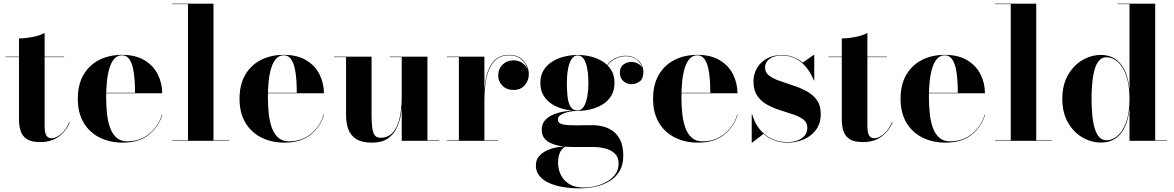

<svg xmlns="http://www.w3.org/2000/svg" viewBox="-20 -770 6423 1050"><path d="M200 7Q151.5 7 126.8 -9.2Q102 -25.5 93 -53.2Q84 -81 84 -116V-560Q118 -560 158 -567.8Q198 -575.5 224 -590V-83Q224 -45.5 233 -29.8Q242 -14 262 -14Q286.5 -14 314.2 -37.5Q342 -61 358.5 -102L361.5 -101.5Q343 -54 302 -23.5Q261 7 200 7ZM11 -457.5V-460H331V-457.5Z M651 10Q580.5 10 525 -17.8Q469.5 -45.5 437.5 -99Q405.5 -152.5 405.5 -230Q405.5 -307.5 436.8 -361Q468 -414.5 522.5 -442.2Q577 -470 647.5 -470Q722 -470 770.8 -440.2Q819.5 -410.5 843.2 -362.5Q867 -314.5 867 -260H472.5V-262.5H718.5Q718.5 -296 716.2 -331.5Q714 -367 707 -398Q700 -429 685.8 -448.2Q671.5 -467.5 647.5 -467.5Q622 -467.5 605 -448.2Q588 -429 578.2 -396.5Q568.5 -364 564.5 -323.5Q560.5 -283 560.5 -240Q560.5 -191.5 565.2 -147.8Q570 -104 582.5 -70.2Q595 -36.5 617.5 -16.8Q640 3 675 3Q746.5 3 796.8 -38.8Q847 -80.5 865.5 -143H868Q848.5 -78 795 -34Q741.5 10 651 10Z M1147.5 -750V-2.5H1233V0H922.5V-2.5H1008V-747.5H922.5V-750Z M1535.5 10Q1465 10 1409.5 -17.8Q1354 -45.5 1322 -99Q1290 -152.5 1290 -230Q1290 -307.5 1321.2 -361Q1352.5 -414.5 1407 -442.2Q1461.5 -470 1532 -470Q1606.5 -470 1655.2 -440.2Q1704 -410.5 1727.8 -362.5Q1751.5 -314.5 1751.5 -260H1357V-262.5H1603Q1603 -296 1600.8 -331.5Q1598.5 -367 1591.5 -398Q1584.5 -429 1570.2 -448.2Q1556 -467.5 1532 -467.5Q1506.5 -467.5 1489.5 -448.2Q1472.5 -429 1462.8 -396.5Q1453 -364 1449 -323.5Q1445 -283 1445 -240Q1445 -191.5 1449.8 -147.8Q1454.5 -104 1467 -70.2Q1479.5 -36.5 1502 -16.8Q1524.5 3 1559.5 3Q1631 3 1681.2 -38.8Q1731.5 -80.5 1750 -143H1752.5Q1733 -78 1679.5 -34Q1626 10 1535.5 10Z M2014.5 10Q1958.5 10 1927.8 -9.8Q1897 -29.5 1884.8 -63.5Q1872.5 -97.5 1872.5 -141V-457.5H1807V-460H2012V-142.5Q2012 -100.5 2015.5 -72.5Q2019 -44.5 2029.2 -30.5Q2039.5 -16.5 2060.5 -16.5Q2097.5 -16.5 2120.8 -38Q2144 -59.5 2156 -93.2Q2168 -127 2172.5 -165Q2177 -203 2177 -237L2180 -239.5Q2180 -202.5 2174.8 -159.5Q2169.5 -116.5 2153.2 -78Q2137 -39.5 2104 -14.8Q2071 10 2014.5 10ZM2177 0V-457.5H2112V-460H2317.5V-2.5H2382.5V0Z M2627 -220Q2627 -272 2633.2 -317Q2639.5 -362 2654.8 -396.5Q2670 -431 2696.8 -450.5Q2723.5 -470 2764 -470Q2798.5 -470 2822.5 -454.8Q2846.5 -439.5 2859.2 -415.2Q2872 -391 2872 -364Q2872 -329 2849.2 -303.5Q2826.5 -278 2789 -278Q2751 -278 2727.8 -301.2Q2704.5 -324.5 2704.5 -356Q2704.5 -393 2728.5 -416.5Q2752.5 -440 2787.5 -440Q2812 -440 2830.8 -429Q2849.5 -418 2860.2 -400.8Q2871 -383.5 2871 -364H2869Q2869 -390 2856.8 -413.8Q2844.5 -437.5 2821 -452.5Q2797.5 -467.5 2764 -467.5Q2724 -467.5 2697.8 -447.8Q2671.5 -428 2656.5 -393.8Q2641.5 -359.5 2635.2 -314.8Q2629 -270 2629 -220ZM2629 -460V-2.5H2703V0H2424V-2.5H2489.5V-457.5H2424V-460Z M3147 260Q3102 260 3059.8 253Q3017.5 246 2983.8 231Q2950 216 2930.2 192.2Q2910.5 168.5 2910.5 135Q2910.5 103.5 2928.8 83.2Q2947 63 2973.5 51.5Q3000 40 3026.5 35.5Q3053 31 3070 31H3072.5Q3050 44 3041 67Q3032 90 3032 122Q3032 154.5 3046.5 185.2Q3061 216 3091.8 235.8Q3122.5 255.5 3171.5 255.5Q3205.5 255.5 3239.2 247Q3273 238.5 3301 222.2Q3329 206 3346 181.2Q3363 156.5 3363 124Q3363 89.5 3342.5 70Q3322 50.5 3290.8 42.2Q3259.5 34 3227 34Q3216.5 34 3193.5 34Q3170.5 34 3147.5 34Q3124.5 34 3113.5 34Q3037 34 2989.8 11.8Q2942.5 -10.5 2942.5 -60.5Q2942.5 -91 2959.8 -111.2Q2977 -131.5 3005.8 -143.5Q3034.5 -155.5 3069.2 -160.8Q3104 -166 3139.5 -166V-163.5Q3125 -163.5 3106.8 -161.2Q3088.5 -159 3071 -153.2Q3053.5 -147.5 3042.2 -138.5Q3031 -129.5 3031 -116Q3031 -96 3055.8 -90.2Q3080.5 -84.5 3121.5 -84.5Q3139 -84.5 3156.2 -84.8Q3173.5 -85 3190 -85.2Q3206.5 -85.5 3220.5 -85.5Q3248.5 -85.5 3278 -78.2Q3307.5 -71 3332.5 -52.8Q3357.5 -34.5 3373 -1.8Q3388.5 31 3388.5 82Q3388.5 129.5 3369.5 163.2Q3350.5 197 3317.2 218.2Q3284 239.5 3240.2 249.8Q3196.5 260 3147 260ZM3139 -163.5Q3104 -163.5 3068 -172Q3032 -180.5 3002 -198.5Q2972 -216.5 2953.5 -245.8Q2935 -275 2935 -316.5Q2935 -358 2953.5 -387Q2972 -416 3002 -434.2Q3032 -452.5 3068 -461Q3104 -469.5 3139 -469.5Q3174.5 -469.5 3210 -461Q3245.5 -452.5 3275 -434.2Q3304.5 -416 3322.5 -387Q3340.5 -358 3340.5 -316.5Q3340.5 -275 3322.5 -245.8Q3304.5 -216.5 3275 -198.5Q3245.5 -180.5 3210 -172Q3174.5 -163.5 3139 -163.5ZM3139 -166Q3160 -166 3173 -187.8Q3186 -209.5 3192 -244Q3198 -278.5 3198 -316.5Q3198 -357.5 3192 -391.8Q3186 -426 3173 -446.5Q3160 -467 3139 -467Q3118.5 -467 3105.5 -446.5Q3092.5 -426 3086.2 -391.8Q3080 -357.5 3080 -316.5Q3080 -278.5 3083.5 -244Q3087 -209.5 3099.5 -187.8Q3112 -166 3139 -166ZM3433 -309.5Q3409 -309.5 3389.5 -326Q3370 -342.5 3370 -372.5Q3370 -403.5 3389.8 -417.5Q3409.5 -431.5 3433 -431.5Q3455.5 -431.5 3476.5 -417.5Q3497.5 -403.5 3497.5 -377H3496Q3496 -409 3471.2 -435.8Q3446.5 -462.5 3400.5 -462.5Q3378 -462.5 3352.5 -452Q3327 -441.5 3306.2 -417Q3285.5 -392.5 3275.5 -350L3273.5 -351Q3283.5 -395 3305 -420Q3326.5 -445 3352.2 -455Q3378 -465 3400.5 -465Q3432.5 -465 3454.2 -452Q3476 -439 3487.2 -418.8Q3498.5 -398.5 3498.5 -377Q3498.5 -339.5 3478 -324.5Q3457.5 -309.5 3433 -309.5Z M3797 10Q3726.5 10 3671 -17.8Q3615.5 -45.5 3583.5 -99Q3551.5 -152.5 3551.5 -230Q3551.5 -307.5 3582.8 -361Q3614 -414.5 3668.5 -442.2Q3723 -470 3793.5 -470Q3868 -470 3916.8 -440.2Q3965.5 -410.5 3989.2 -362.5Q4013 -314.5 4013 -260H3618.5V-262.5H3864.5Q3864.5 -296 3862.2 -331.5Q3860 -367 3853 -398Q3846 -429 3831.8 -448.2Q3817.5 -467.5 3793.5 -467.5Q3768 -467.5 3751 -448.2Q3734 -429 3724.2 -396.5Q3714.5 -364 3710.5 -323.5Q3706.5 -283 3706.5 -240Q3706.5 -191.5 3711.2 -147.8Q3716 -104 3728.5 -70.2Q3741 -36.5 3763.5 -16.8Q3786 3 3821 3Q3892.5 3 3942.8 -38.8Q3993 -80.5 4011.5 -143H4014Q3994.5 -78 3941 -34Q3887.5 10 3797 10Z M4091 10V-145H4093.5Q4106 -99 4133.2 -64.8Q4160.5 -30.5 4199.2 -11.8Q4238 7 4285 7Q4317 7 4342 -2.2Q4367 -11.5 4381 -29Q4395 -46.5 4395 -72Q4395 -100 4373.8 -116.2Q4352.5 -132.5 4319 -143.8Q4285.5 -155 4247.8 -166.8Q4210 -178.5 4176.5 -196.8Q4143 -215 4121.8 -245.5Q4100.5 -276 4100.5 -325Q4100.5 -364.5 4119.5 -397.2Q4138.5 -430 4173.2 -449.5Q4208 -469 4255.5 -469Q4291 -469 4319.5 -457.5Q4348 -446 4369.5 -427.5L4430.5 -470H4433V-330H4430.5Q4417 -365.5 4393.5 -396.5Q4370 -427.5 4335.8 -447Q4301.5 -466.5 4256 -466.5Q4227 -466.5 4206.5 -458Q4186 -449.5 4175 -434.5Q4164 -419.5 4164 -400.5Q4164 -373 4186 -356.5Q4208 -340 4242.8 -327.8Q4277.5 -315.5 4316.2 -303Q4355 -290.5 4389.8 -272Q4424.5 -253.5 4446.5 -223.8Q4468.5 -194 4468.5 -147Q4468.5 -95 4442.5 -60Q4416.5 -25 4375 -7.5Q4333.5 10 4287.5 10Q4248 10 4214.8 -2.5Q4181.5 -15 4155.5 -38L4093.5 10Z M4699.5 7Q4651 7 4626.2 -9.2Q4601.5 -25.5 4592.5 -53.2Q4583.5 -81 4583.5 -116V-560Q4617.5 -560 4657.5 -567.8Q4697.5 -575.5 4723.5 -590V-83Q4723.5 -45.5 4732.5 -29.8Q4741.5 -14 4761.5 -14Q4786 -14 4813.8 -37.5Q4841.5 -61 4858 -102L4861 -101.5Q4842.5 -54 4801.5 -23.5Q4760.5 7 4699.5 7ZM4510.5 -457.5V-460H4830.5V-457.5Z M5150.5 10Q5080 10 5024.5 -17.8Q4969 -45.5 4937 -99Q4905 -152.5 4905 -230Q4905 -307.5 4936.2 -361Q4967.5 -414.5 5022 -442.2Q5076.5 -470 5147 -470Q5221.5 -470 5270.2 -440.2Q5319 -410.5 5342.8 -362.5Q5366.5 -314.5 5366.5 -260H4972V-262.5H5218Q5218 -296 5215.8 -331.5Q5213.5 -367 5206.5 -398Q5199.5 -429 5185.2 -448.2Q5171 -467.5 5147 -467.5Q5121.5 -467.5 5104.5 -448.2Q5087.5 -429 5077.8 -396.5Q5068 -364 5064 -323.5Q5060 -283 5060 -240Q5060 -191.5 5064.8 -147.8Q5069.5 -104 5082 -70.2Q5094.5 -36.5 5117 -16.8Q5139.5 3 5174.5 3Q5246 3 5296.2 -38.8Q5346.5 -80.5 5365 -143H5367.5Q5348 -78 5294.5 -34Q5241 10 5150.5 10Z M5647 -750V-2.5H5732.5V0H5422V-2.5H5507.5V-747.5H5422V-750Z M6001.5 9.5Q5947 9.5 5898.5 -19Q5850 -47.5 5819.8 -101Q5789.5 -154.5 5789.5 -229.5Q5789.5 -304.5 5819.8 -358.2Q5850 -412 5898.5 -440.8Q5947 -469.5 6001.5 -469.5Q6069 -469.5 6109 -419.8Q6149 -370 6157 -279V-747.5H6092V-750H6297.5V-2.5H6362.5V0H6157V-180Q6149 -89 6109.2 -39.8Q6069.5 9.5 6001.5 9.5ZM6031.5 -3Q6063.5 -3 6092.2 -27.8Q6121 -52.5 6139 -102.8Q6157 -153 6157 -229.5Q6157 -306 6139 -356.5Q6121 -407 6092.2 -432Q6063.5 -457 6031.5 -457Q6002 -457 5984 -430.2Q5966 -403.5 5957.8 -352.5Q5949.5 -301.5 5949.5 -229.5Q5949.5 -157.5 5957.8 -106.8Q5966 -56 5984 -29.5Q6002 -3 6031.5 -3Z"/></svg>

Font: Bodoni Moda 72pt
Style: Bold
Weight: 700
Designer: Owen Earl
Foundry: indestructible type
Version: Version 2.004